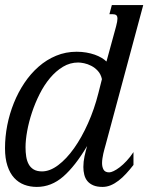

<svg xmlns="http://www.w3.org/2000/svg" viewBox="-20 -736 625 767"><path d="M387.2 -419.9Q382.8 -439.9 370.8 -452.9Q358.9 -465.8 344.5 -473.1Q330.1 -480.5 315.9 -483.4Q301.8 -486.3 292.5 -486.3Q259.8 -486.3 231.4 -469.2Q203.1 -452.1 179.7 -424.1Q156.2 -396 138.2 -360.1Q120.1 -324.2 107.7 -286.6Q95.2 -249 88.6 -212.6Q82 -176.3 82 -147.5Q82 -127.9 84.7 -110.6Q87.4 -93.3 94.5 -80.1Q101.6 -66.9 114.5 -59.1Q127.4 -51.3 147.9 -51.3Q179.2 -51.3 212.4 -76.2Q245.6 -101.1 275.9 -143.8Q306.2 -186.5 331.5 -243.2Q356.9 -299.8 373 -363.8ZM443.8 -630.9Q449.2 -651.4 449.2 -661.1Q449.2 -671.9 444.3 -675.5Q439.5 -679.2 430.7 -679.2H417L426.8 -715.8H552.2L401.9 -157.2Q399.9 -150.4 397.5 -141.4Q395 -132.3 392.8 -122.8Q390.6 -113.3 389.2 -103.3Q387.7 -93.3 387.7 -84.5Q387.7 -68.8 393.8 -58.1Q399.9 -47.4 416.5 -47.4Q422.9 -47.4 433.8 -52.5Q444.8 -57.6 458.3 -67.9Q471.7 -78.1 485.8 -93.3Q500 -108.4 513.2 -128.4V-77.1Q498.5 -58.1 483.6 -42Q468.8 -25.9 453.4 -14.2Q438 -2.4 422.1 4.2Q406.2 10.7 389.6 10.7Q367.7 10.7 352.8 4.4Q337.9 -2 329.1 -12.7Q320.3 -23.4 316.7 -38.1Q313 -52.7 313 -68.8Q313 -89.8 317.6 -111.6Q322.3 -133.3 328.1 -152.8Q280.3 -72.3 232.7 -30.8Q185.1 10.7 127 10.7Q100.1 10.7 76.9 2Q53.7 -6.8 36.6 -25.4Q19.5 -43.9 9.8 -73.5Q0 -103 0 -144Q0 -189.5 9 -235.6Q18.1 -281.7 35.4 -324.7Q52.7 -367.7 77.6 -404.8Q102.5 -441.9 134.3 -469.7Q166 -497.6 204.3 -513.4Q242.7 -529.3 286.1 -529.3Q306.6 -529.3 325 -526.1Q343.3 -522.9 358.4 -517.6Q373.5 -512.2 385.5 -505.1Q397.5 -498 405.3 -490.2Z"/></svg>

Font: Arian AMU Serif
Style: Italic
Weight: 400
Italic angle: -15°
Designer: Ruben Hakobyan (Tarumian)
Foundry: Ruben Hakobyan (Tarumian)
Version: Version 1.002